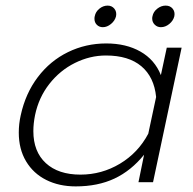

<svg xmlns="http://www.w3.org/2000/svg" viewBox="-20 -650 687 685"><path d="M317 -583Q317 -589 318 -592Q321 -608 334.5 -619Q348 -630 364 -630Q379 -630 388 -619Q397 -608 394 -592Q390 -576 376 -564.5Q362 -553 347 -553Q334 -553 325.5 -561.5Q317 -570 317 -583ZM523 -584Q523 -589 524 -592Q527 -608 541 -619Q555 -630 571 -630Q587 -630 596 -619Q605 -608 602 -592Q598 -576 584 -564.5Q570 -553 554 -553Q541 -553 532 -562Q523 -571 523 -584ZM47 -177Q47 -208 54 -239Q71 -317 115 -375Q159 -433 222.5 -464Q286 -495 359 -495Q430 -495 481 -466Q532 -437 554 -382L575 -480H628L526 0H474L494 -98Q448 -41 388.5 -13Q329 15 250 15Q191 15 145 -8Q99 -31 73 -74.5Q47 -118 47 -177ZM509 -173 537 -304Q530 -375 484.5 -413.5Q439 -452 358 -452Q301 -452 247.5 -425.5Q194 -399 156 -350.5Q118 -302 105 -239Q99 -209 99 -182Q99 -109 143.5 -68Q188 -27 267 -27Q343 -27 408 -66Q473 -105 509 -173Z"/></svg>

Font: Prompt ExtraLight
Style: Italic
Weight: 275
Italic angle: -12°
Designer: Katatrad Team
Foundry: CadsonDemak
Version: Version 1.000